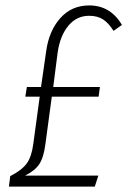

<svg xmlns="http://www.w3.org/2000/svg" viewBox="-20 -695 474 715"><path d="M312 -674.8Q391.6 -674.8 434.1 -602.1L402.8 -580.1Q384.8 -608.9 364 -622.6Q343.3 -636.2 312 -636.2Q265.1 -636.2 234.4 -598.9Q203.6 -561.5 194.8 -500L178.2 -371.1H352.1L347.2 -335H172.9L148.9 -157.2Q142.6 -108.4 126.2 -83.7Q109.9 -59.1 73.2 -41H346.2L333 0H13.2L18.1 -39.1Q61 -61 79.3 -85.9Q97.7 -110.8 104 -159.2L127.9 -335H74.2L80.1 -371.1H132.8L151.9 -503.9Q162.1 -579.6 204.3 -627.2Q246.6 -674.8 312 -674.8Z"/></svg>

Font: Fira Sans Compressed ExtraLight
Style: Italic
Weight: 250
Width: 3
Italic angle: -8°
Designer: Carrois Corporate & Edenspiekermann AG
Foundry: Carrois Corporate GbR & Edenspiekermann AG
Version: Version 4.203;PS 004.203;hotconv 1.0.88;makeotf.lib2.5.64775